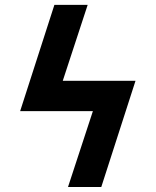

<svg xmlns="http://www.w3.org/2000/svg" viewBox="-20 -752 626 772"><path d="M253.4 0 353.5 -305.2H61L198.7 -732.4H332.5L232.4 -427.2H524.9L387.2 0Z"/></svg>

Font: Consola Mono
Style: Bold
Weight: 700
Monospace: yes
Designer: Wojciech Kalinowski "wmk69" (wmk69@o2.pl)
Foundry: Wojciech Kalinowski "wmk69" (wmk69@o2.pl)
Version: Version 2.1.0